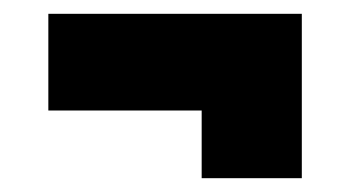

<svg xmlns="http://www.w3.org/2000/svg" viewBox="-20 -349 507 278"><path d="M417 -329V-91H272V-189H50V-329Z"/></svg>

Font: Josefin Sans
Style: Bold
Weight: 700
Designer: Santiago Orozco
Foundry: Typemade
Version: Version 2.000